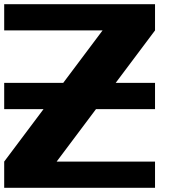

<svg xmlns="http://www.w3.org/2000/svg" viewBox="-20 -895 884 915"><path d="M0 -125 468.8 -750H0V-875H718.8V-750L250 -125H718.8V0H0ZM718.8 -500V-375H0V-500Z"/></svg>

Font: CraftyPE
Style: Regular
Weight: 400
Designer: Erek Butcher
Foundry: Haunted Coop
Version: Version 0.018;April 4, 2024;FontCreator 15.0.0.2962 64-bit